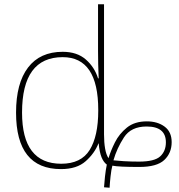

<svg xmlns="http://www.w3.org/2000/svg" viewBox="-20 -780 835 897"><path d="M266 -15Q83 -15 83 -254Q83 -513 273 -513Q439 -513 439 -266V-263Q439 -144 399 -79.5Q359 -15 266 -15ZM629 -25Q591 -25 558.5 -27Q526 -29 510 -31Q526 -87 559 -138Q592 -189 665 -189Q755 -189 755 -115Q755 -74 728.5 -49.5Q702 -25 629 -25ZM492 97Q493 76 496.5 44Q500 12 505 -6Q535 0 631 0Q713 0 747.5 -32.5Q782 -65 782 -116Q782 -164 749 -188.5Q716 -213 666 -213Q609 -213 573 -184Q537 -155 517 -115Q497 -75 487 -41Q476 -57 471 -86Q466 -115 466 -152V-760H438V-543Q438 -482 441 -414H438Q422 -466 381 -502Q340 -538 273 -538Q167 -538 111 -464.5Q55 -391 55 -254Q55 10 265 10Q339 10 380.5 -27Q422 -64 440 -110H441Q445 -68 454.5 -45Q464 -22 479 -11Q474 13 470.5 44.5Q467 76 466 95Z"/></svg>

Font: Noto Sans Display Thin
Style: Regular
Weight: 250
Designer: Monotype Design Team
Foundry: Monotype Imaging Inc.
Version: Version 1.900